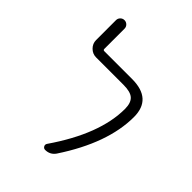

<svg xmlns="http://www.w3.org/2000/svg" viewBox="-200 -819 900 900"><g transform="rotate(45 250.0 -368.5)"><path d="M312.5 -544.9Q445.3 -544.9 445.3 -424.8Q445.3 -252 310.5 -47.9Q292 -21.5 259.8 -21.5Q250 -21.5 245.1 -30.3Q240.2 -39.1 246.1 -47.9Q388.7 -254.9 388.7 -421.9Q388.7 -461.9 369.6 -479.5Q350.6 -497.1 303.7 -497.1H122.1Q98.6 -497.1 81.5 -514.2Q64.5 -531.2 64.5 -554.7V-686.5Q64.5 -698.2 72.8 -706.5Q81.1 -714.8 92.8 -714.8Q104.5 -714.8 112.8 -706.5Q121.1 -698.2 121.1 -686.5V-552.7Q121.1 -544.9 128.9 -544.9Z"/></g></svg>

Font: Rounded Mgen+ 2m light
Style: Regular
Weight: 200
Designer: [Source Han Sans]
Ryoko NISHIZUKA  (kana & ideographs); Paul D. Hunt (Latin, Greek & Cyrillic); Wenlong ZHANG  (bopomofo
Version: Version 1.059.20150602